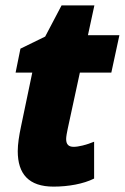

<svg xmlns="http://www.w3.org/2000/svg" viewBox="-20 -684 464 714"><path d="M179 10C234 10 290 0 330 -20V-157C301 -145 272 -138 254 -138C236 -138 226 -146 226 -167C226 -176 229 -192 232 -206L277 -414H394L424 -553H307L331 -664H209L148 -548L56 -503L38 -414H100L58 -213C51 -180 46 -148 46 -122C46 -37 87 10 179 10Z"/></svg>

Font: Noto Sans UI SemiCondensed Black
Style: Italic
Weight: 900
Width: 4
Italic angle: -372°
Designer: Monotype Design Team
Foundry: Monotype Imaging Inc.
Version: Version 1.901